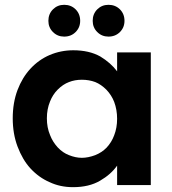

<svg xmlns="http://www.w3.org/2000/svg" viewBox="-20 -773 718 802"><path d="M33.2 -278.8Q33.2 -343.8 53.2 -397Q72.8 -448.7 106.9 -485.8Q141.6 -523.4 187 -543Q233.9 -563 286.1 -563Q352.5 -563 398.9 -537.1Q442.9 -510.3 469.2 -475.1V-554.2H609.9V0H469.2V-81.1Q443.4 -44.4 397.9 -18.1Q352.1 8.8 285.2 8.8Q231 8.8 187 -12.2Q142.6 -31.2 106.9 -69.8Q74.2 -105.5 53.2 -161.1Q33.2 -214.4 33.2 -278.8ZM175.8 -278.8Q175.8 -240.2 189 -209Q199.7 -180.7 221.2 -157.2Q242.2 -134.8 268.1 -125Q295.9 -113.8 321.8 -113.8Q348.1 -113.8 377.9 -125Q404.8 -135.7 424.8 -155.8Q446.3 -178.7 457 -208Q469.2 -239.3 469.2 -276.9Q469.2 -314.5 457 -347.2Q446.3 -375 424.8 -397.9Q402.3 -420.4 377.9 -430.2Q352.1 -439.9 321.8 -439.9Q292.5 -439.9 268.1 -430.2Q243.2 -420.9 221.2 -398.9Q200.2 -377.9 189 -349.1Q175.8 -317.4 175.8 -278.8ZM182.1 -686Q182.1 -714.8 201.2 -733.9Q220.2 -752.9 248 -752.9Q276.9 -752.9 295.9 -733.9Q314.9 -714.8 314.9 -686Q314.9 -658.2 295.9 -639.2Q276.9 -620.1 248 -620.1Q220.2 -620.1 201.2 -639.2Q182.1 -658.2 182.1 -686ZM367.2 -686Q367.2 -714.8 386.2 -733.9Q405.3 -752.9 433.1 -752.9Q461.9 -752.9 481 -733.9Q500 -714.8 500 -686Q500 -658.2 481 -639.2Q461.9 -620.1 433.1 -620.1Q405.3 -620.1 386.2 -639.2Q367.2 -658.2 367.2 -686Z"/></svg>

Font: PoppinsZ SemiBold
Style: Regular
Weight: 600
Designer: Ninad Kale (Devanagari), Jonny Pinhorn (Latin)
Foundry: Indian Type Foundry
Version: Version 3.002;FEAKit 1.0